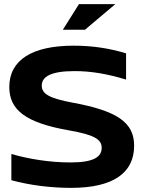

<svg xmlns="http://www.w3.org/2000/svg" viewBox="-20 -900 694 929"><path d="M590 -515V-642C506 -667 426 -679 336 -679C136 -679 25 -610 25 -479C25 -369 102 -306 315 -269C433 -248 472 -227 472 -185C472 -142 436 -114 321 -114C220 -114 117 -131 35 -155V-28C127 -3 228 9 324 9C529 9 629 -64 629 -195C629 -306 550 -363 333 -403C220 -424 182 -445 182 -486C182 -529 226 -556 341 -556C420 -556 497 -543 590 -515ZM284 -756H391L538 -880H362Z"/></svg>

Font: LT Wave Bold
Style: Regular
Weight: 700
Designer: Daniel Lyons
Version: Version 2.5 (Glyphs App)